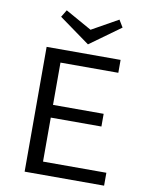

<svg xmlns="http://www.w3.org/2000/svg" viewBox="-94 -930 769 997"><g transform="rotate(10 291.0 -431.5)"><path d="M525 -68V0H106V-658H496V-590H191V-367H458V-300H191V-68ZM477 -825 315 -708 153 -825 176 -863 315 -785 454 -863Z"/></g></svg>

Font: Ysabeau Medium
Style: Regular
Weight: 500
Designer: Christian Thalmann (Catharsis Fonts)
Version: Version 0.003